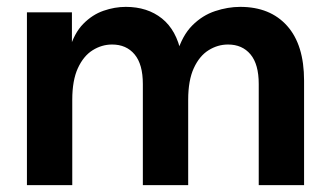

<svg xmlns="http://www.w3.org/2000/svg" viewBox="-20 -539 958 559"><path d="M865.3 0H733.3V-294.4Q733.3 -352 709.3 -380.7Q685.3 -409.4 643.9 -409.4Q613.9 -409.4 587.3 -392.8Q560.7 -376.2 544.3 -340.7Q527.9 -305.1 527.9 -248.5V0H395.9V-294.4Q395.9 -352 371.8 -380.7Q347.8 -409.4 306.4 -409.4Q276.4 -409.4 249.8 -392.8Q223.2 -376.2 206.8 -340.7Q190.4 -305.1 190.4 -248.5V0H58.4V-503H189.4V-393.5L182 -394.5Q196 -442.8 222.5 -469.6Q249 -496.5 281.5 -507.7Q314 -519 346.3 -519Q409.2 -519 451.6 -485.1Q493.9 -451.1 507.5 -383.6L495.1 -383.3Q510.4 -435.4 539.9 -465Q569.4 -494.5 606.4 -506.7Q643.5 -519 679.4 -519Q766.5 -519 815.9 -463.8Q865.3 -408.6 865.3 -304.2Z"/></svg>

Font: Wix Madefor Display
Style: Regular
Weight: 400
Designer: Dalton Maag Ltd
Foundry: Dalton Maag Ltd
Version: Version 3.100